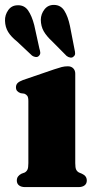

<svg xmlns="http://www.w3.org/2000/svg" viewBox="-36 -762 392 782"><path d="M270.5 -462V-97.5Q270.5 -79 274.2 -71.2Q278 -63.5 285.5 -59.5L297.5 -54.5Q307.5 -50 312.5 -43.2Q317.5 -36.5 317.5 -26.5Q317.5 -14 308.5 -7Q299.5 0 284 0H66Q50.5 0 41.5 -7Q32.5 -14 32.5 -26.5Q32.5 -36.5 37.5 -43.2Q42.5 -50 51.5 -54.5L65 -59.5Q72.5 -64 76 -71.5Q79.5 -79 79.5 -97.5V-350.5Q79.5 -365.5 75.2 -371.5Q71 -377.5 63 -380.5L48 -382.5Q38.5 -386 33.8 -391.5Q29 -397 29 -406.5Q29 -417 35.8 -423.8Q42.5 -430.5 57.5 -436L184.5 -479.5Q204 -486 215.5 -489Q227 -492 240.5 -492Q254 -492 262.2 -483.8Q270.5 -475.5 270.5 -462ZM103.5 -659.5 124.5 -564Q127.4 -555.5 128 -548Q128.6 -540.5 122.5 -534.5Q117.6 -529 109.7 -529.8Q101.8 -530.5 94.6 -535.5L33.4 -593Q9.5 -612 -2.6 -631.5Q-14.8 -651 -15.6 -677.5Q-16.4 -701 -2.4 -720.8Q11.5 -740.5 36.2 -740.5Q63 -741.5 78.4 -719.5Q93.7 -697.5 103.5 -659.5ZM248.9 -656.5 267.5 -561Q269.9 -551.5 269.9 -544Q269.9 -536.5 263.4 -531.5Q258.6 -526.5 250.7 -527.5Q242.8 -528.5 235.5 -534L176 -594Q153.3 -615 141.9 -635Q130.6 -655 130.2 -681.5Q130.6 -705 145.2 -723.8Q159.8 -742.5 184.5 -742Q211.6 -741.5 226.2 -718.2Q240.8 -695 248.9 -656.5Z"/></svg>

Font: Fraunces ExtraBold
Style: Regular
Weight: 800
Version: Version 1.000;[b76b70a41]